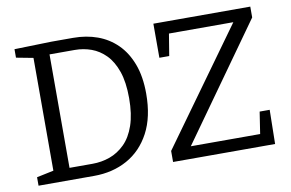

<svg xmlns="http://www.w3.org/2000/svg" viewBox="-74 -829 1453 960"><g transform="rotate(-10 652.5 -349.0)"><path d="M347 -698Q414 -698 470.5 -677.5Q527 -657 569 -615.5Q611 -574 635 -510.5Q659 -447 659 -360Q659 -242 616.5 -162Q574 -82 500 -41Q426 0 331 0H49V-43L149 -64L135 -46V-650L149 -631L49 -650V-693L237 -698ZM334 -61Q380 -61 422 -76Q464 -91 498 -124.5Q532 -158 551.5 -214.5Q571 -271 571 -353Q571 -434 552 -488.5Q533 -543 501 -575.5Q469 -608 429 -622.5Q389 -637 345 -637H202L217 -652V-46L202 -61ZM732 0V-56L1158 -647L1167 -636H804L825 -647L805 -525H755V-698H1247V-643L823 -48L819 -62H1204L1183 -49L1202 -173H1253L1250 0Z"/></g></svg>

Font: Pack4
Style: Regular
Weight: 400
Version: Version 2.002